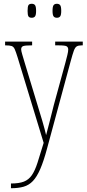

<svg xmlns="http://www.w3.org/2000/svg" viewBox="-20 -756 458 1016"><path d="M38 215Q81 215 106.5 205Q132 195 148.5 171Q165 147 178.5 105Q192 63 211 0L73 -453Q64 -482 58 -495.5Q52 -509 41.5 -512.5Q31 -516 8 -516H7V-536H150V-516H147Q113 -516 102.5 -512Q92 -508 92 -495Q92 -487 97.5 -468.5Q103 -450 111 -423L171 -225Q190 -164 204 -116Q218 -68 224 -41Q231 -69 242 -110Q253 -151 265 -201L326 -424Q332 -447 336.5 -465Q341 -483 341 -494Q341 -505 333.5 -510.5Q326 -516 290 -516H272V-536H418V-516H413Q395 -516 386 -510.5Q377 -505 370.5 -487Q364 -469 354 -432L229 30Q211 97 193 138.5Q175 180 154 202Q133 224 105 232Q77 240 39 240H38ZM281 -662Q269 -662 263.5 -669.5Q258 -677 258 -698Q258 -721 263.5 -728.5Q269 -736 281 -736Q293 -736 298.5 -728.5Q304 -721 304 -698Q304 -677 298.5 -669.5Q293 -662 281 -662ZM148 -662Q135 -662 130.5 -669.5Q126 -677 126 -698Q126 -721 130.5 -728.5Q135 -736 148 -736Q160 -736 165.5 -728.5Q171 -721 171 -698Q171 -677 165.5 -669.5Q160 -662 148 -662Z"/></svg>

Font: Noto Serif Khmer ExtraCondensed Thin
Style: Regular
Weight: 100
Width: 2
Designer: Danh Hong and the Monotype Design Team
Foundry: Monotype Imaging Inc.
Version: Version 2.004; ttfautohint (v1.8.4.7-5d5b)